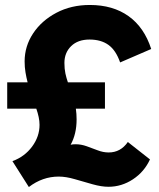

<svg xmlns="http://www.w3.org/2000/svg" viewBox="-20 -740 640 772"><path d="M96 12 30 -92Q79 -110 109 -150.5Q139 -191 139 -238Q139 -253 135.5 -269.5Q132 -286 126 -303H9V-409H91Q86 -428 82.5 -449Q79 -470 79 -493Q79 -554 113 -605.5Q147 -657 206.5 -688.5Q266 -720 341 -720Q434 -720 497 -675Q560 -630 588 -543L463 -489Q446 -538 416 -559.5Q386 -581 340 -581Q293 -581 266 -554.5Q239 -528 239 -487Q239 -463 243 -444.5Q247 -426 253 -409H402V-303H285Q288 -282 288 -260Q288 -201 264 -158Q272 -160 284 -160Q306 -160 328.5 -152Q351 -144 373 -135.5Q395 -127 417 -127Q465 -127 494 -169L583 -99Q560 -49 514.5 -19Q469 11 416 11Q388 11 352.5 1Q317 -9 281 -19.5Q245 -30 216 -30Q151 -30 96 12Z"/></svg>

Font: Livvic
Style: Bold
Weight: 700
Designer: Jacques Le Bailly, Baron von Fonthausen
Version: Version 1.001; ttfautohint (v1.8.2)